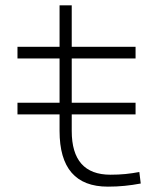

<svg xmlns="http://www.w3.org/2000/svg" viewBox="-20 -694 626 724"><path d="M45.9 -262.7V-306.6H204.6V-473.6H45.9V-517.6H204.6V-673.8H250.5V-517.6H491.2V-473.6H250.5V-306.6H491.2V-262.7H250.5V-200.2Q250.5 -35.2 396.5 -35.2Q426.8 -35.2 453.1 -37.8Q479.5 -40.5 505.4 -45.4L510.7 -2Q479.5 3.9 449.7 6.8Q419.9 9.8 386.7 9.8Q204.6 9.8 204.6 -200.2V-262.7Z"/></svg>

Font: Cascadia Mono NF ExtraLight
Style: Regular
Weight: 200
Monospace: yes
Designer: Aaron Bell
Foundry: Saja Typeworks
Version: Version 2404.023; ttfautohint (v1.8.4)